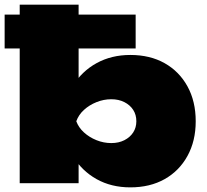

<svg xmlns="http://www.w3.org/2000/svg" viewBox="-38 -790 892 828"><path d="M524 18Q442 18 378.5 -17.5Q315 -53 276 -117Q237 -181 226 -267Q236 -355 275.5 -419Q315 -483 379 -518Q443 -553 524 -553Q609 -553 672 -517.5Q735 -482 770.5 -417.5Q806 -353 806 -267Q806 -182 770.5 -117.5Q735 -53 672 -17.5Q609 18 524 18ZM442 -173Q474 -173 498.5 -185.5Q523 -198 536.5 -219Q550 -240 550 -267Q550 -295 536.5 -316Q523 -337 498.5 -349.5Q474 -362 442 -362Q409 -362 378 -349.5Q347 -337 324 -316Q301 -295 291 -267Q301 -240 324 -219Q347 -198 378 -185.5Q409 -173 442 -173ZM301 0H47V-770H301V-408L270 -345V-175L301 -120ZM547 -581H-18V-727H547Z"/></svg>

Font: Unbounded Black
Style: Regular
Weight: 900
Designer: Luke Prowse, Jean-Baptiste Morizot, Fátima Lázaro, Florian Runge
Foundry: NaN
Version: Version 1.701;gftools[0.9.28.dev5+ged2979d]